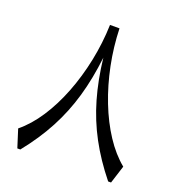

<svg xmlns="http://www.w3.org/2000/svg" viewBox="-135 -862 907 974"><g transform="rotate(20 319.0 -375.0)"><path d="M293.5 -749.5H344.7Q347.7 -650.4 367.4 -553.5Q387.2 -456.5 421.1 -369.4Q455.1 -282.2 501 -212.2Q546.9 -142.1 602.5 -96.7L571.8 0H556.2Q484.9 -88.4 436.8 -178Q388.7 -267.6 360.1 -366.7Q331.5 -465.8 318.4 -582Q305.2 -465.3 276.6 -366.2Q248 -267.1 200.4 -177.5Q152.8 -87.9 82 0H65.9L35.2 -96.7Q90.8 -142.1 136.7 -212.2Q182.6 -282.2 216.6 -369.4Q250.5 -456.5 270.5 -553.5Q290.5 -650.4 293.5 -749.5Z"/></g></svg>

Font: Pinar DS3-Regular
Style: Regular
Weight: 400
Designer: Amin Abedi
Version: Version 2.000